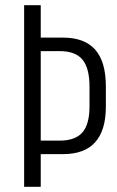

<svg xmlns="http://www.w3.org/2000/svg" viewBox="-20 -720 450 740"><path d="M73 -700H137V-575H223Q306 -575 347 -528.5Q388 -482 388 -387V-309Q388 -218 347 -172Q306 -126 223 -126H134V-178H210Q270 -178 297.5 -209.5Q325 -241 325 -310V-386Q325 -457 298 -490Q271 -523 210 -523H123L137 -536V0H73Z"/></svg>

Font: Pathway Extreme Condensed ExtraLight
Style: Regular
Weight: 250
Width: 3
Version: Version 1.001;gftools[0.9.26]